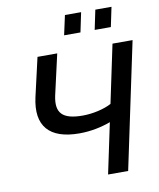

<svg xmlns="http://www.w3.org/2000/svg" viewBox="-97 -988 881 1064"><g transform="rotate(-10 343.5 -456.0)"><path d="M318 -802H410L433 -912H342ZM490 -802H581L604 -912H513ZM574 -710 505 -383C465 -361 400 -346 343 -346C229 -346 191 -386 211 -481L263 -710H152L102 -492C67 -335 138 -252 308 -252C373 -252 433 -265 484 -284L424 0H537L687 -710Z"/></g></svg>

Font: FIGSv2-sans-serif SmBold Italic
Style: Regular
Weight: 600
Italic angle: -12°
Designer: Matt McInerney, Pablo Impallari, Rodrigo Fuenzalida
Foundry: Matt McInerney, Pablo Impallari, Rodrigo Fuenzalida
Version: Version 4.020;hotconv 1.0.109;makeotfexe 2.5.65596